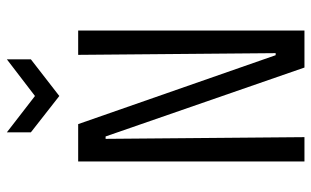

<svg xmlns="http://www.w3.org/2000/svg" viewBox="-194 -714 908 560"><g transform="rotate(-90 260.0 -434.0)"><path d="M69 0V-660H178L379 -84H385L380 -660H451V0H343L142 -580H135L140 0ZM154 -868 260 -786 367 -868V-798L260 -715L154 -798Z"/></g></svg>

Font: Bricolage Grotesque Condensed Light
Style: Regular
Weight: 300
Width: 3
Designer: Mathieu Triay
Foundry: Atelier Triay
Version: Version 1.000;gftools[0.9.30]